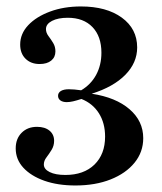

<svg xmlns="http://www.w3.org/2000/svg" viewBox="-20 -448 498 589"><path d="M211.3 121Q157.3 121 116.1 106.5Q75 91.9 51.6 66.5Q28.2 41.1 28.2 7.3Q28.2 -22.6 46.4 -40.7Q64.5 -58.9 93.5 -58.9Q117.7 -58.9 131.9 -47.2Q146 -35.5 146 -16.1Q146 -0.8 138.3 11.7Q130.6 24.2 122.6 34.7Q114.5 45.2 114.5 56.5Q114.5 71 132.3 79.8Q150 88.7 180.6 88.7Q237.1 88.7 269.8 56.9Q302.4 25 302.4 -29Q302.4 -70.2 283.5 -100.4Q264.5 -130.6 229.8 -144.4Q214.5 -139.5 204 -137.1Q193.5 -134.7 184.7 -134.7Q172.6 -134.7 165.3 -139.9Q158.1 -145.2 158.1 -154Q158.1 -163.7 166.9 -169Q175.8 -174.2 191.1 -174.2Q199.2 -174.2 208.5 -173.4Q217.7 -172.6 229 -171Q258.9 -188.7 275 -218.5Q291.1 -248.4 291.1 -286.3Q291.1 -336.3 263.7 -364.9Q236.3 -393.5 187.9 -393.5Q158.1 -393.5 139.5 -383.9Q121 -374.2 121 -358.9Q121 -347.6 128.6 -337.5Q136.3 -327.4 143.1 -316.1Q150 -304.8 150 -290.3Q150 -272.6 137.1 -262.1Q124.2 -251.6 101.6 -251.6Q75 -251.6 58.5 -267.7Q41.9 -283.9 41.9 -311.3Q41.9 -344.4 66.5 -370.6Q91.1 -396.8 133.5 -412.5Q175.8 -428.2 228.2 -428.2Q306.5 -428.2 353.6 -394Q400.8 -359.7 400.8 -302.4Q400.8 -255.6 364.5 -218.5Q328.2 -181.5 261.3 -160.5Q335.5 -149.2 377.4 -112.9Q419.4 -76.6 419.4 -24.2Q419.4 18.5 392.7 51.2Q366.1 83.9 319.4 102.4Q272.6 121 211.3 121Z"/></svg>

Font: Playfair
Style: Bold
Weight: 700
Designer: Claus Eggers Sørensen
Foundry: Claus Eggers Sørensen
Version: Version 2.001;gftools[0.9.30]